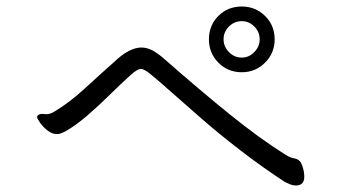

<svg xmlns="http://www.w3.org/2000/svg" viewBox="-20 -678 1040 590"><path d="M824 -557Q824 -515 794.5 -485.5Q765 -456 723 -456Q680 -456 651 -485.5Q622 -515 622 -557Q622 -600 651 -629Q680 -658 723 -658Q765 -658 794.5 -629Q824 -600 824 -557ZM723 -501Q745 -501 761.5 -518Q778 -535 778 -557Q778 -580 761.5 -596.5Q745 -613 723 -613Q700 -613 683.5 -596.5Q667 -580 667 -557Q667 -535 683.5 -518Q700 -501 723 -501ZM329 -486Q355 -511 376 -521.5Q397 -532 414 -532Q433 -532 450.5 -522Q468 -512 487 -495Q594 -401 685.5 -327Q777 -253 858 -202Q873 -193 883.5 -191.5Q894 -190 901 -183Q906 -178 910.5 -163.5Q915 -149 915 -135Q915 -108 889 -108Q880 -108 871.5 -111.5Q863 -115 855 -119Q785 -165 720 -215Q655 -265 601 -312Q547 -359 506.5 -395Q466 -431 445 -448Q424 -466 413 -466Q402 -466 382 -448Q350 -419 316.5 -386Q283 -353 249.5 -324Q216 -295 184 -276Q176 -272 169.5 -269Q163 -266 155 -266Q140 -266 126 -277Q112 -288 103 -301Q94 -314 94 -318Q94 -321 95 -322Q101 -330 116 -327.5Q131 -325 147 -335Q195 -364 241 -406.5Q287 -449 329 -486Z"/></svg>

Font: Moon Stars Kai T HW
Style: Regular
Weight: 400
Designer: GuiWonder
Version: Version 1.101